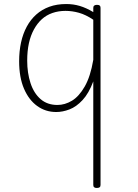

<svg xmlns="http://www.w3.org/2000/svg" viewBox="-20 -539 687 953"><path d="M259 17Q206 17 164.5 -13Q123 -43 99 -99Q75 -155 75 -235Q75 -285 84.5 -328.5Q94 -372 113 -407Q132 -442 160 -467Q188 -492 225 -505.5Q262 -519 309 -519Q344 -519 376 -509.5Q408 -500 443 -479V-500Q443 -508 448 -511.5Q453 -515 461 -515Q471 -515 475 -511.5Q479 -508 479 -500V379Q479 387 474.5 390.5Q470 394 460 394Q452 394 447.5 390.5Q443 387 443 379V-135Q421 -76 390 -42.5Q359 -9 325 4Q291 17 259 17ZM115 -238Q115 -177 131.5 -126.5Q148 -76 181.5 -47Q215 -18 265 -18Q302 -18 337 -39Q372 -60 400.5 -109.5Q429 -159 443 -242V-441Q406 -466 372 -475.5Q338 -485 305 -485Q270 -485 240 -474.5Q210 -464 187.5 -443.5Q165 -423 148.5 -393Q132 -363 123.5 -324.5Q115 -286 115 -238Z"/></svg>

Font: Playwrite HR Lijeva Thin
Style: Regular
Weight: 250
Designer: Veronika Burian, José Scaglione
Foundry: TypeTogether
Version: Version 1.002